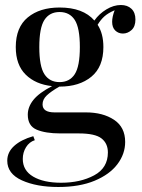

<svg xmlns="http://www.w3.org/2000/svg" viewBox="-20 -559 568 767"><path d="M428 -472Q428 -492 438 -518Q412 -507 397 -493.5Q382 -480 370 -460Q393 -425 393 -371Q393 -292 345 -252.5Q297 -213 218 -213H217Q184 -194 167 -178Q150 -162 150 -142Q150 -110 198 -110H323Q391 -110 435.5 -80.5Q480 -51 480 8Q480 56 449 97Q418 138 358 163Q298 188 213 188Q126 188 67.5 161.5Q9 135 9 83Q9 49 36.5 24Q64 -1 113 -15L119 1Q97 8 84 29Q71 50 71 76Q71 122 112.5 146.5Q154 171 224 171Q301 171 356 141.5Q411 112 411 50Q411 14 385.5 -6Q360 -26 295 -26H221Q162 -26 126.5 -41Q91 -56 91 -101Q91 -132 113.5 -160Q136 -188 188 -215Q122 -222 82.5 -261Q43 -300 43 -371Q43 -450 91 -489.5Q139 -529 218 -529Q312 -529 357 -477Q376 -504 405 -521.5Q434 -539 463 -539Q489 -539 505 -524Q521 -509 521 -481Q521 -453 505.5 -439Q490 -425 471 -425Q453 -425 440.5 -437Q428 -449 428 -472ZM299 -371Q299 -448 278.5 -479.5Q258 -511 218 -511Q178 -511 157.5 -479.5Q137 -448 137 -371Q137 -294 157.5 -262.5Q178 -231 218 -231Q258 -231 278.5 -262.5Q299 -294 299 -371Z"/></svg>

Font: Myanmar April Display
Style: Regular
Weight: 400
Designer: Khon Soe Zaw Thu
Foundry: Myanmar OS
Version: Version 2.50 April 12, 2019